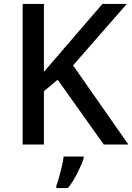

<svg xmlns="http://www.w3.org/2000/svg" viewBox="-20 -734 672 975"><path d="M632 0H507L273 -329L203 -271V0H95V-714H203V-369Q229 -399 255 -429.5Q281 -460 307 -490L500 -714H624L351 -402ZM405 70Q396 99 374 143Q352 187 325 221H266V209Q273 191 280.5 164.5Q288 138 294.5 110Q301 82 303 61H405Z"/></svg>

Font: Noto Sans Ol Chiki Medium
Style: Regular
Weight: 500
Designer: Monotype Design Team, Lewis McGuffie
Foundry: Monotype Imaging Inc.
Version: Version 2.003; ttfautohint (v1.8.4.7-5d5b)